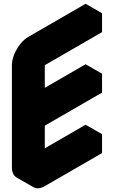

<svg xmlns="http://www.w3.org/2000/svg" viewBox="-20 -945 603 1016"><path d="M130 -550Q130 -577 142 -606.5Q154 -636 174 -661.5Q194 -687 217 -700L520 -875V-775L217 -600V-380L520 -555V-455L217 -280V-60L520 -235V-135L217 40Q182 60 156 45Q130 30 130 -10ZM520 -235 217 -60 130 -110 433 -285ZM520 -555 217 -380 130 -430 433 -605ZM520 -875 217 -700Q194 -687 174 -661.5Q154 -636 142 -606.5Q130 -577 130 -550V-10Q130 30 156 45L69 -5Q43 -20 43 -60V-600Q43 -627 55 -656.5Q67 -686 87 -711.5Q107 -737 130 -750L433 -925Z"/></svg>

Font: Nabla Normal
Style: Regular
Weight: 400
Designer: Arthur Reinders Folmer
Version: Version 1.000